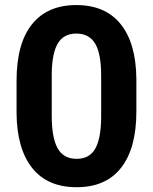

<svg xmlns="http://www.w3.org/2000/svg" viewBox="-20 -741 614 770"><path d="M526.9 -293.9Q526.9 -146.5 465.8 -68.4Q404.8 9.8 287.1 9.8Q170.9 9.8 109.4 -66.9Q47.9 -143.6 46.4 -286.6V-417.5Q46.4 -566.4 108.2 -643.6Q169.9 -720.7 286.1 -720.7Q402.3 -720.7 463.9 -644.3Q525.4 -567.9 526.9 -424.8ZM385.7 -437.5Q385.7 -525.9 361.6 -566.2Q337.4 -606.4 286.1 -606.4Q236.3 -606.4 212.6 -568.1Q189 -529.8 187.5 -448.2V-275.4Q187.5 -188.5 211.2 -146.2Q234.9 -104 287.1 -104Q338.9 -104 361.8 -144.5Q384.8 -185.1 385.7 -268.6Z"/></svg>

Font: Vazir UI
Style: Bold-UI
Weight: 700
Designer: Saber Rastikerdar
Foundry: Saber Rastikerdar
Version: Version 30.1.0